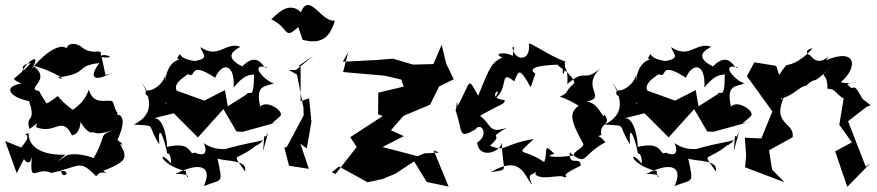

<svg xmlns="http://www.w3.org/2000/svg" viewBox="-32 -667 3406 746"><path d="M61 -49C90 -9 93 -74 92 -57C81 55 111 -23 168 5C269 -25 210 45 205 -5C279 -23 280 -45 342 18C363 -16 405 23 369 -3C472 -45 467 -54 419 -134C426 -101 468 -94 424 -123C473 -228 419 -223 424 -220C421 -266 431 -195 409 -264C406 -297 335 -242 313 -319C285 -233 200 -234 271 -226C148 -309 231 -307 144 -262C169 -242 121 -303 121 -313C61 -323 174 -353 97 -412C183 -389 238 -347 192 -366C318 -382 256 -411 354 -422C309 -361 337 -349 402 -384L378 -375L363 -445C440 -437 352 -469 358 -442C371 -493 331 -441 279 -489C219 -518 217 -457 225 -430C257 -516 168 -499 91 -398C137 -475 61 -422 49 -377C115 -369 7 -408 88 -422C16 -344 4 -370 50 -342C-19 -331 0 -291 81 -274C111 -185 64 -223 83 -166C161 -219 119 -237 108 -173C185 -142 206 -222 248 -141C295 -150 282 -242 267 -227C298 -127 375 -135 290 -202C326 -135 343 -140 438 -171C335 -138 393 -155 328 -46C363 -48 260 -82 223 -61C177 -29 173 -19 222 -66C151 -63 78 -85 79 -150C41 -138 107 -158 50 -94L-12 -119L33 6Z M1024 -187 1056 -215C1076 -231 1007 -282 979 -253C959 -342 1000 -328 1033 -344C1010 -342 926 -423 1006 -406C993 -388 976 -477 909 -409C833 -447 880 -473 902 -485C845 -507 817 -435 747 -484C751 -460 788 -441 725 -430C644 -440 680 -478 656 -440C686 -431 619 -448 610 -350C610 -420 626 -345 555 -317C495 -316 585 -251 518 -347C569 -263 550 -214 488 -183C583 -177 534 -187 587 -106C580 -195 605 -136 618 -70C618 -70 632 -78 633 -31C580 -95 583 -27 691 -2C688 43 728 6 650 9C750 -42 794 -18 760 56C830 27 836 53 813 -51C844 -39 932 -48 920 -1C866 -82 879 -33 965 -103C947 -98 985 -97 1010 -154L990 -79L995 -139C1040 -119 927 -118 824 -81C883 -102 820 -68 760 -111C780 -62 750 -62 726 -74C698 -59 720 -121 616 -96C620 -102 608 -216 564 -207L643 -227L737 -133L836 -243L887 -156L911 -155L1068 -198ZM613 -262C609 -256 606 -292 697 -284C604 -323 679 -365 699 -379C735 -358 695 -436 804 -365C830 -425 881 -423 876 -327C925 -388 947 -372 955 -379C955 -269 937 -322 926 -300L853 -254L842 -317L762 -276L651 -316L620 -289Z M1144 -512C1198 -499 1246 -503 1269 -587C1217 -579 1171 -700 1137 -620C1089 -665 1044 -611 1022 -592C1094 -558 1069 -509 1127 -562ZM1186 -451 1118 -395H1090L1122 -377L1147 -249L1148 -219L1083 -97L1073 -93L1091 -23L1168 -11L1135 -109L1160 -90L1178 -194L1169 -285L1136 -274V-409L1127 -410Z M1674 -74 1616 -71 1591 -60 1442 -99 1411 -23 1439 -88 1537 -138 1487 -161 1536 -217 1639 -260 1674 -331 1731 -359 1702 -419 1684 -493 1652 -418 1573 -416 1495 -439 1432 -434 1300 -427 1321 -465 1301 -387 1462 -373 1527 -358 1537 -329 1572 -339 1438 -307 1437 -223 1455 -216 1329 -134 1354 -96 1272 9 1257 2 1285 -20 1396 41 1453 29 1504 8 1577 -40 1626 40 1711 58 1653 -83Z M2048 -381C2022 -398 2040 -414 2147 -416C2106 -418 2187 -394 2200 -345C2154 -303 2184 -311 2143 -291C2213 -271 2265 -211 2229 -266C2182 -233 2175 -215 2234 -109C2241 -94 2192 -78 2198 -63C2111 -51 2082 -61 2122 -69C2074 -120 2099 -71 2082 -37C1998 -97 1963 -53 2042 -127C1921 -107 1935 -74 1872 -101C1934 -157 1850 -120 1938 -171C1865 -145 1880 -183 1833 -217C1920 -267 1929 -261 1929 -278C1846 -285 1934 -349 1887 -280C1950 -325 1904 -400 1966 -351C1984 -393 1985 -408 2030 -328ZM2048 11C2077 37 2147 6 2162 23C2187 13 2126 23 2224 -23C2225 -64 2176 -16 2182 -75C2251 -17 2227 -66 2320 -114C2278 -171 2240 -115 2305 -143C2293 -191 2347 -177 2317 -222C2311 -197 2296 -269 2247 -272C2330 -291 2222 -324 2300 -401C2232 -343 2246 -406 2172 -340C2179 -410 2147 -430 2156 -379C2170 -394 2157 -448 2166 -427C2098 -452 2027 -505 2023 -497C2031 -422 1964 -432 1959 -483C1979 -493 1940 -438 1978 -435C1949 -473 1873 -460 1920 -444C1881 -424 1874 -416 1826 -295C1782 -371 1802 -356 1746 -255C1742 -294 1744 -252 1738 -238C1768 -155 1745 -124 1815 -164C1836 -196 1871 -144 1822 -113C1828 -48 1911 -74 1918 -112C1920 7 1951 -11 1875 2C1996 -70 2006 23 2036 51C2005 -16 2058 36 2062 -34Z M2853 -187 2885 -215C2905 -231 2836 -282 2808 -253C2788 -342 2829 -328 2862 -344C2839 -342 2755 -423 2835 -406C2822 -388 2805 -477 2738 -409C2662 -447 2709 -473 2731 -485C2674 -507 2646 -435 2576 -484C2580 -460 2617 -441 2554 -430C2473 -440 2509 -478 2485 -440C2515 -431 2448 -448 2439 -350C2439 -420 2455 -345 2384 -317C2324 -316 2414 -251 2347 -347C2398 -263 2379 -214 2317 -183C2412 -177 2363 -187 2416 -106C2409 -195 2434 -136 2447 -70C2447 -70 2461 -78 2462 -31C2409 -95 2412 -27 2520 -2C2517 43 2557 6 2479 9C2579 -42 2623 -18 2589 56C2659 27 2665 53 2642 -51C2673 -39 2761 -48 2749 -1C2695 -82 2708 -33 2794 -103C2776 -98 2814 -97 2839 -154L2819 -79L2824 -139C2869 -119 2756 -118 2653 -81C2712 -102 2649 -68 2589 -111C2609 -62 2579 -62 2555 -74C2527 -59 2549 -121 2445 -96C2449 -102 2437 -216 2393 -207L2472 -227L2566 -133L2665 -243L2716 -156L2740 -155L2897 -198ZM2442 -262C2438 -256 2435 -292 2526 -284C2433 -323 2508 -365 2528 -379C2564 -358 2524 -436 2633 -365C2659 -425 2710 -423 2705 -327C2754 -388 2776 -372 2784 -379C2784 -269 2766 -322 2755 -300L2682 -254L2671 -317L2591 -276L2480 -316L2449 -289Z M3319 -283C3275 -366 3292 -298 3260 -341C3329 -358 3268 -335 3235 -348C3300 -402 3300 -484 3177 -433C3219 -493 3161 -388 3117 -452C3126 -445 3075 -468 3126 -480C3070 -417 3033 -417 3022 -413C2982 -360 2960 -327 3010 -329L2984 -411L2899 -425L2870 -371L2969 -234L2926 -129L2862 -132L2867 -63L2863 -17L3016 41L2968 -8L2956 -83L3048 -134C3056 -196 2959 -180 3020 -303C2977 -244 3017 -278 3000 -284C3050 -293 3081 -337 3099 -333C3148 -379 3111 -321 3202 -413C3137 -347 3184 -405 3183 -322C3214 -324 3216 -301 3246 -284L3229 -182L3278 -114L3213 -79L3260 59L3353 -36L3332 -19L3263 -196L3335 -252L3351 -258Z"/></svg>

Font: Charger Distortion
Style: 2
Weight: 400
Designer: Jasper
Foundry: Cannot Into Space Fonts
Version: Version 0.98